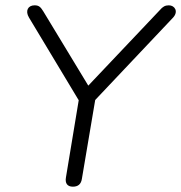

<svg xmlns="http://www.w3.org/2000/svg" viewBox="-20 -696 681 722"><path d="M254 6C273 6 285 -3 288 -24L338 -320L631 -630C652 -653 637 -676 615 -676C601 -676 592 -671 581 -658L312 -374L143 -653C133 -669 127 -676 110 -676C85 -676 74 -655 89 -630L276 -319L228 -29C224 -7 233 6 254 6Z"/></svg>

Font: SN Pro Light
Style: Italic
Weight: 300
Italic angle: -8.99998°
Designer: Tobias Whetton
Foundry: Supernotes
Version: Version 1.001;Glyphs 3.2 (3249)